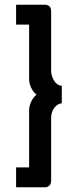

<svg xmlns="http://www.w3.org/2000/svg" viewBox="-20 -760 327 811"><path d="M48 -656V-740H173Q179 -740 187.5 -734.5Q196 -729 196 -710V-458Q196 -450 199.5 -439Q203 -428 208.5 -419Q214 -410 222.5 -404Q231 -398 241 -398V-324Q221 -321 208.5 -303.5Q196 -286 196 -262V1Q196 18 188 24.5Q180 31 173 31H48V-53H103V-294Q103 -310 110.5 -328Q118 -346 134 -360Q118 -374 110.5 -392Q103 -410 103 -426V-656Z"/></svg>

Font: Rising Sun Medium
Style: Regular
Weight: 500
Designer: Matt McInerney, Pablo Impallari, Rodrigo Fuenzalida (Raleway font), Stephen Hutchings (Greek), Cristiano Sobral (main ch
Foundry: The Rising Sun Project Authors
Version: Version 4.327; ttfautohint (v1.8.4.7-5d5b-dirty)